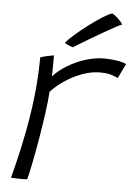

<svg xmlns="http://www.w3.org/2000/svg" viewBox="-52 -767 570 807"><g transform="rotate(5 232.5 -363.0)"><path d="M159 -440Q184 -467 219.5 -488.2Q255 -509.5 294.8 -521.8Q334.5 -534 371 -534Q398.5 -534 425.5 -529.8Q452.5 -525.5 465 -518.5L435.5 -457Q425 -462.5 407 -468.2Q389 -474 358 -474Q324 -474 286.2 -460.5Q248.5 -447 214 -424.2Q179.5 -401.5 155 -374.5Q152.5 -335.5 145 -281.8Q137.5 -228 128 -172.2Q118.5 -116.5 109.2 -70.2Q100 -24 93.5 0Q81 1 60.2 0.8Q39.5 0.5 25 -0.5Q38 -50 49.8 -100.8Q61.5 -151.5 71.2 -202.8Q81 -254 88.2 -306Q95.5 -358 99.2 -410.2Q103 -462.5 103.5 -515.5Q110.5 -518 122 -520.8Q133.5 -523.5 144.5 -525.8Q155.5 -528 160 -528.5Q160 -509.5 160 -482.5Q160 -455.5 159 -440ZM388.5 -725.5Q397.5 -721.5 406.5 -713.8Q415.5 -706 423 -697.8Q430.5 -689.5 434.5 -683Q425 -679.5 404.5 -668.2Q384 -657 358.2 -642.2Q332.5 -627.5 307.2 -612.5Q282 -597.5 262.8 -585.8Q243.5 -574 236 -569Q233.5 -570 228.5 -572Q223.5 -574 218 -576.2Q212.5 -578.5 208 -581Q203.5 -583.5 201 -585Q212 -599 236.8 -620.8Q261.5 -642.5 291 -664.8Q320.5 -687 347 -704Q373.5 -721 388.5 -725.5Z"/></g></svg>

Font: Grandstander Thin ExtraLight
Style: Italic
Weight: 250
Italic angle: -15°
Version: Version 1.200